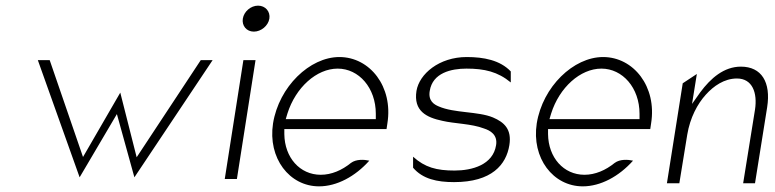

<svg xmlns="http://www.w3.org/2000/svg" viewBox="-20 -664 2745 680"><path d="M114 -451 262 -36 394 -260 456 -36 733 -451H691L464 -107L406 -336L274 -108L156 -451Z M840 -598C836 -573 853 -552 879 -552C905 -552 930 -573 934 -598C938 -623 920 -644 894 -644C868 -644 844 -623 840 -598ZM776 -30H819L885 -451H842Z M947 -227C928 -104 1005 -4 1110 -4C1173 -4 1238 -39 1288 -95C1270 -99 1242 -101 1223 -87C1191 -61 1154 -45 1116 -45C1042 -45 988 -106 987 -189V-207H1349L1352 -227C1373 -357 1290 -462 1182 -462C1077 -462 968 -357 947 -227ZM992 -242 998 -262C1027 -354 1101 -421 1176 -421C1251 -421 1311 -353 1311 -261V-242Z M1455 -342C1444 -271 1490 -248 1547 -236C1589 -226 1650 -226 1694 -209C1716 -202 1743 -187 1737 -150C1726 -80 1652 -60 1590 -60C1526 -60 1485 -71 1443 -109V-70C1477 -30 1528 -19 1588 -19C1722 -19 1773 -81 1784 -150C1793 -206 1766 -231 1726 -248C1673 -270 1589 -263 1534 -287C1517 -294 1496 -307 1502 -342C1512 -406 1578 -421 1632 -421C1696 -421 1743 -410 1789 -372V-411C1751 -451 1693 -462 1633 -462C1535 -462 1465 -402 1455 -342Z M1881 -227C1862 -104 1939 -4 2044 -4C2107 -4 2172 -39 2222 -95C2204 -99 2176 -101 2157 -87C2125 -61 2088 -45 2050 -45C1976 -45 1922 -106 1921 -189V-207H2283L2286 -227C2307 -357 2224 -462 2116 -462C2011 -462 1902 -357 1881 -227ZM1926 -242 1932 -262C1961 -354 2035 -421 2110 -421C2185 -421 2245 -353 2245 -261V-242Z M2342 -15H2386L2414 -187C2424 -247 2450 -296 2480 -329C2507 -359 2545 -386 2590 -386C2645 -386 2663 -335 2654 -276L2612 -15H2654L2697 -284C2711 -373 2677 -428 2604 -428C2544 -428 2497 -387 2460 -337L2431 -296L2448 -402L2398 -369Z"/></svg>

Font: Charger Sport
Style: HLNrwObl
Weight: 100
Designer: Jasper
Foundry: Cannot Into Space Fonts
Version: Version 1.1